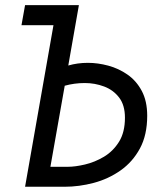

<svg xmlns="http://www.w3.org/2000/svg" viewBox="-20 -713 626 733"><path d="M75.7 0 184.1 -616.7H62L75.7 -693.4H281.2L240.7 -462.9Q275.9 -473.1 315.4 -473.1Q353.5 -473.1 393.3 -462.4Q433.1 -451.7 466.8 -428.2Q500.5 -404.8 521.2 -366Q542 -327.1 542 -271Q542 -197.8 514.2 -146.2Q486.3 -94.7 440.2 -62.3Q394 -29.8 338.1 -14.9Q282.2 0 226.1 0ZM227.1 -385.7 172.4 -76.2H238.3Q267.1 -76.2 304.4 -85Q341.8 -93.8 376.7 -114.5Q411.6 -135.3 434.3 -171.6Q457 -208 457 -263.7Q457 -311.5 434.8 -340.6Q412.6 -369.6 377.4 -382.8Q342.3 -396 303.7 -396Q264.2 -396 227.1 -385.7Z"/></svg>

Font: Cascadia Mono PL SemiLight
Style: Italic
Weight: 350
Italic angle: -10°
Monospace: yes
Designer: Aaron Bell
Foundry: Saja Typeworks
Version: Version 2404.023; ttfautohint (v1.8.4)